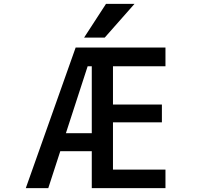

<svg xmlns="http://www.w3.org/2000/svg" viewBox="-20 -979 1040 1000"><path d="M323.2 -285.2H458V-633.8H436.5ZM680.7 -959 525.4 -783.2H418L532.2 -959ZM841.8 -731.4V-633.8H568.4V-434.6H823.2V-341.8H568.4V-95.7H841.8V1H458V-191.4H293.9L231.4 1H114.3L374 -731.4Z"/></svg>

Font: GenEi Gothic M SemiBold
Style: Regular
Weight: 500
Designer: o_tamon (Modified); [Source Han Sans]
Ryoko NISHIZUKA  (kana & ideographs); Paul D. Hunt (Latin, Greek & Cyrillic); Wenl
Version: Version 1.1a;Original Version 1.004